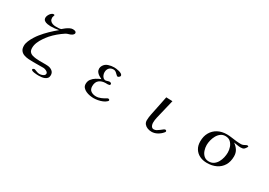

<svg xmlns="http://www.w3.org/2000/svg" viewBox="17 -1743 3967 2831"><g transform="rotate(30 2000.0 -328.0)"><path d="M782 -692Q782 -680 771 -668Q760 -656 750 -651Q728 -638 702.5 -632Q677 -626 655 -612Q603 -578 555 -537.5Q507 -497 466 -451Q437 -417 407 -373.5Q377 -330 357.5 -283Q338 -236 338 -189Q338 -147 355 -124.5Q372 -102 400.5 -93Q429 -84 465 -80Q497 -76 529 -76Q561 -76 593 -76Q613 -76 632.5 -76Q652 -76 671 -74Q713 -71 746 -46Q779 -21 779 25Q779 55 764.5 74Q750 93 726.5 103Q703 113 676.5 116.5Q650 120 626 120Q617 120 596 119Q575 118 552.5 115Q530 112 513.5 105Q497 98 497 86Q497 78 507 72Q517 66 523 66Q527 66 530 66.5Q533 67 536 68Q558 76 579 84Q600 92 623 92Q639 92 659.5 86.5Q680 81 696 68.5Q712 56 712 37Q712 21 697 9Q682 -3 662.5 -9.5Q643 -16 629 -16Q586 -16 542.5 -15.5Q499 -15 456 -15Q417 -15 375.5 -18Q334 -21 298 -33.5Q262 -46 239.5 -75Q217 -104 217 -155Q217 -194 235.5 -238Q254 -282 280 -323.5Q306 -365 330 -394Q379 -455 435.5 -509.5Q492 -564 552 -613Q518 -606 482.5 -602.5Q447 -599 412 -599Q388 -599 358 -604Q328 -609 306.5 -625Q285 -641 285 -673Q285 -692 296.5 -716Q308 -740 327 -758Q346 -776 367 -776Q370 -776 376.5 -774.5Q383 -773 383 -768Q383 -762 377 -747.5Q371 -733 371 -719Q371 -689 387 -670Q403 -651 428 -642.5Q453 -634 479 -634Q502 -634 526 -634.5Q550 -635 571 -642Q590 -659 615.5 -678.5Q641 -698 669.5 -712.5Q698 -727 723 -727Q734 -727 748 -724.5Q762 -722 772 -714.5Q782 -707 782 -692Z M1709 -84Q1709 -78 1706 -74Q1703 -70 1698 -65Q1675 -42 1638.5 -27Q1602 -12 1563 -5Q1524 2 1491 2Q1463 2 1428 -4Q1393 -10 1361 -24.5Q1329 -39 1308 -63Q1287 -87 1287 -123Q1287 -170 1312.5 -204Q1338 -238 1376.5 -261Q1415 -284 1453 -299Q1428 -311 1403 -326.5Q1378 -342 1362 -365Q1346 -388 1346 -419Q1346 -433 1350 -445.5Q1354 -458 1361 -470Q1387 -513 1435.5 -528.5Q1484 -544 1531 -544Q1544 -544 1568 -541.5Q1592 -539 1617.5 -532Q1643 -525 1660.5 -513.5Q1678 -502 1678 -484Q1678 -473 1664.5 -461.5Q1651 -450 1641 -450Q1631 -450 1616.5 -465.5Q1602 -481 1583 -496.5Q1564 -512 1540 -512Q1494 -512 1468 -484Q1442 -456 1442 -410Q1442 -388 1450.5 -365.5Q1459 -343 1476 -327.5Q1493 -312 1518 -312Q1525 -312 1545 -319.5Q1565 -327 1581 -327Q1589 -327 1600 -321Q1611 -315 1611 -305Q1611 -287 1596 -283Q1581 -279 1567 -279Q1560 -279 1553 -279.5Q1546 -280 1539 -280Q1472 -280 1430 -246.5Q1388 -213 1388 -142Q1388 -87 1423.5 -62.5Q1459 -38 1510 -38Q1550 -38 1592 -56Q1634 -74 1667 -95Q1669 -97 1673 -99Q1679 -102 1687 -102Q1694 -102 1701.5 -96.5Q1709 -91 1709 -84Z M2664 -108Q2664 -100 2660 -94.5Q2656 -89 2651 -83Q2620 -46 2574 -21Q2528 4 2479 4Q2445 4 2412 -8Q2379 -20 2357.5 -45.5Q2336 -71 2336 -109Q2336 -135 2339.5 -161Q2343 -187 2348 -212Q2363 -295 2382 -378Q2401 -461 2416 -545L2523 -541Q2509 -481 2494.5 -421.5Q2480 -362 2466 -303Q2456 -259 2445 -215Q2434 -171 2434 -125Q2434 -108 2439 -89Q2444 -70 2456.5 -56.5Q2469 -43 2490 -43Q2513 -43 2535.5 -55.5Q2558 -68 2578.5 -84.5Q2599 -101 2615.5 -113.5Q2632 -126 2642 -126Q2650 -126 2657 -121Q2664 -116 2664 -108Z M3609 -292Q3609 -338 3593.5 -382.5Q3578 -427 3545.5 -457Q3513 -487 3460 -487Q3414 -487 3380.5 -462Q3347 -437 3325.5 -398Q3304 -359 3293.5 -315.5Q3283 -272 3283 -234Q3283 -189 3298 -144Q3313 -99 3345.5 -69Q3378 -39 3430 -39Q3478 -39 3512 -63Q3546 -87 3567.5 -125.5Q3589 -164 3599 -208Q3609 -252 3609 -292ZM3826 -518Q3826 -516 3824 -512Q3807 -481 3790 -466.5Q3773 -452 3735 -452Q3704 -452 3674.5 -458Q3645 -464 3615 -468Q3662 -435 3689.5 -392Q3717 -349 3717 -290Q3717 -199 3678.5 -135.5Q3640 -72 3572.5 -39Q3505 -6 3416 -6Q3346 -6 3291.5 -33Q3237 -60 3205.5 -111Q3174 -162 3174 -234Q3174 -322 3211 -386Q3248 -450 3313.5 -485Q3379 -520 3466 -520Q3487 -520 3508 -518Q3529 -516 3550 -513Q3591 -507 3632 -502.5Q3673 -498 3714 -498Q3734 -498 3752 -506Q3770 -514 3784.5 -522Q3799 -530 3806 -530Q3811 -530 3818.5 -527Q3826 -524 3826 -518Z"/></g></svg>

Font: Kaisei Decol Medium
Style: Regular
Weight: 500
Designer: Font-Kai, 金井和夫
Foundry: KAZUO KANAI
Version: Version 5.003